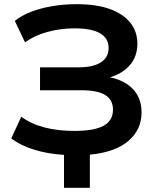

<svg xmlns="http://www.w3.org/2000/svg" viewBox="-20 -735 765 921"><path d="M287 166V8Q207 3 142 -17.5Q77 -38 34 -71L82 -175Q130 -140 194 -123.5Q258 -107 337 -107Q431 -107 476.5 -131.5Q522 -156 522 -209Q522 -256 485 -279Q448 -302 371 -302H172V-412H356Q427 -412 464 -436Q501 -460 501 -505Q501 -551 460.5 -575Q420 -599 337 -599Q270 -599 208 -582Q146 -565 100 -532L51 -635Q84 -661 129.5 -678.5Q175 -696 230.5 -705.5Q286 -715 348 -715Q443 -715 507.5 -691.5Q572 -668 605.5 -625.5Q639 -583 639 -525Q639 -461 598.5 -417.5Q558 -374 484 -358V-368Q567 -357 613 -312.5Q659 -268 659 -196Q659 -113 596 -59Q533 -5 411 7V166Z"/></svg>

Font: Nunito Sans 10pt SemiExpanded
Style: Bold
Weight: 700
Width: 6
Designer: Vernon Adams
Foundry: Vernon Adams
Version: Version 3.101;gftools[0.9.27]